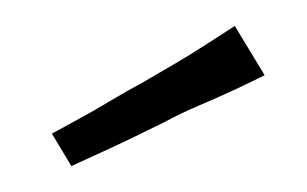

<svg xmlns="http://www.w3.org/2000/svg" viewBox="-20 -749 237 148"><path d="M35 -621 20 -646Q31 -652 42 -658Q53 -664 65.5 -671.5Q78 -679 91 -686Q103 -693 115 -700Q127 -707 138.5 -714.5Q150 -722 161 -729L184 -691Q172 -685 159 -679Q146 -673 133 -667.5Q120 -662 107 -655Q95 -649 82.5 -643Q70 -637 58 -631.5Q46 -626 35 -621Z"/></svg>

Font: Truculenta ExtraLight
Style: Regular
Weight: 250
Version: Version 1.002